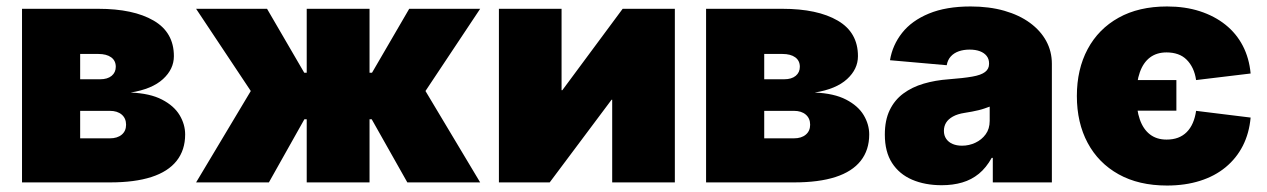

<svg xmlns="http://www.w3.org/2000/svg" viewBox="-20 -570 3958 600"><path d="M48.8 0V-542.5H287.1Q397 -542.5 460.2 -505.6Q523.4 -468.8 523.4 -394.5Q523.4 -354 489.3 -322.8Q455.1 -291.5 388.2 -280.8Q448.7 -278.3 486.3 -258.8Q523.9 -239.3 541.3 -210.2Q558.6 -181.2 558.6 -149.9Q558.6 -101.1 532 -67.4Q505.4 -33.7 453.1 -16.8Q400.9 0 324.2 0ZM230.5 -137.7H323.2Q346.7 -137.7 360.4 -149.2Q374 -160.6 374 -180.2Q374 -200.2 360.4 -211.9Q346.7 -223.6 323.2 -223.6H230.5ZM230.5 -322.3H293Q315.9 -322.3 328.9 -333Q341.8 -343.8 341.8 -361.3Q341.8 -380.4 327.4 -390.9Q313 -401.4 287.1 -401.4H230.5Z M592.8 0 763.7 -285.6 592.8 -542.5H814.5L930.7 -342.8H938.5V-542.5H1134.8V-342.8H1142.6L1258.8 -542.5H1480.5L1309.6 -285.6L1480.5 0H1252.9L1141.6 -197.3H1134.8V0H938.5V-197.3H931.2L820.3 0Z M2088.9 0H1893.1V-258.3H1891.1L1697.8 0H1539.1V-542.5H1734.9V-288.1H1737.3L1925.8 -542.5H2088.9Z M2186.5 0V-542.5H2424.8Q2534.7 -542.5 2597.9 -505.6Q2661.1 -468.8 2661.1 -394.5Q2661.1 -354 2627 -322.8Q2592.8 -291.5 2525.9 -280.8Q2586.4 -278.3 2624 -258.8Q2661.6 -239.3 2679 -210.2Q2696.3 -181.2 2696.3 -149.9Q2696.3 -101.1 2669.7 -67.4Q2643.1 -33.7 2590.8 -16.8Q2538.6 0 2461.9 0ZM2368.2 -137.7H2460.9Q2484.4 -137.7 2498 -149.2Q2511.7 -160.6 2511.7 -180.2Q2511.7 -200.2 2498 -211.9Q2484.4 -223.6 2460.9 -223.6H2368.2ZM2368.2 -322.3H2430.7Q2453.6 -322.3 2466.6 -333Q2479.5 -343.8 2479.5 -361.3Q2479.5 -380.4 2465.1 -390.9Q2450.7 -401.4 2424.8 -401.4H2368.2Z M2922.9 8.8Q2870.6 8.8 2830.3 -8.5Q2790 -25.9 2767.6 -60.8Q2745.1 -95.7 2745.1 -149.4Q2745.1 -194.3 2760.3 -225.8Q2775.4 -257.3 2802.7 -277.6Q2830.1 -297.9 2866.5 -308.6Q2902.8 -319.3 2945.3 -322.3Q2990.7 -325.7 3018.3 -330.6Q3045.9 -335.4 3058.3 -345Q3070.8 -354.5 3070.8 -370.1V-372.1Q3070.8 -385.7 3063.2 -395.3Q3055.7 -404.8 3042.2 -409.9Q3028.8 -415 3009.8 -415Q2991.2 -415 2976.1 -409.7Q2960.9 -404.3 2951.2 -393.6Q2941.4 -382.8 2938.5 -366.2L2761.2 -381.8Q2769 -429.2 2799.1 -467.3Q2829.1 -505.4 2882.8 -527.6Q2936.5 -549.8 3013.2 -549.8Q3071.3 -549.8 3118.4 -536.4Q3165.5 -522.9 3198.7 -498.5Q3231.9 -474.1 3249.5 -441.7Q3267.1 -409.2 3267.1 -370.6V0H3082.5V-76.7H3079.1Q3062 -45.9 3039.1 -27.1Q3016.1 -8.3 2987.1 0.2Q2958 8.8 2922.9 8.8ZM2986.3 -114.7Q3008.3 -114.7 3028.1 -124Q3047.9 -133.3 3060.3 -150.4Q3072.8 -167.5 3072.8 -192.4V-236.8Q3064.9 -233.9 3056.4 -231Q3047.9 -228 3037.8 -225.6Q3027.8 -223.1 3017.3 -221.2Q3006.8 -219.2 2994.6 -217.3Q2972.2 -213.9 2957.8 -205.8Q2943.4 -197.8 2936.5 -186.5Q2929.7 -175.3 2929.7 -161.1Q2929.7 -146.5 2937 -136Q2944.3 -125.5 2957 -120.1Q2969.7 -114.7 2986.3 -114.7Z M3627 9.8Q3538.6 9.8 3475.6 -25.4Q3412.6 -60.5 3378.9 -123.5Q3345.2 -186.5 3345.2 -270Q3345.2 -353.5 3378.9 -416.5Q3412.6 -479.5 3475.6 -514.6Q3538.6 -549.8 3627 -549.8Q3683.6 -549.8 3729.5 -534.9Q3775.4 -520 3809.6 -492.7Q3843.8 -465.3 3863.8 -426.8Q3883.8 -388.2 3888.2 -340.3L3717.8 -319.8Q3714.8 -340.3 3707.3 -356.2Q3699.7 -372.1 3688.2 -383.5Q3676.8 -395 3660.9 -400.6Q3645 -406.2 3625.5 -406.2Q3594.7 -406.2 3573.7 -390.4Q3552.7 -374.5 3542 -344.2Q3531.2 -314 3531.2 -271Q3531.2 -227.1 3542 -196.5Q3552.7 -166 3573.7 -149.9Q3594.7 -133.8 3625.5 -133.8Q3645.5 -133.8 3661.1 -139.6Q3676.8 -145.5 3688.5 -157.2Q3700.2 -168.9 3707.5 -185.8Q3714.8 -202.6 3717.8 -223.6L3888.2 -202.6Q3883.8 -153.8 3864 -114.7Q3844.2 -75.7 3810.3 -47.6Q3776.4 -19.5 3730 -4.9Q3683.6 9.8 3627 9.8ZM3530.3 -224.1V-319.8H3656.2V-224.1Z"/></svg>

Font: Inter 16pt Black
Style: Regular
Weight: 900
Version: Version 4.001;git-66647c0bb